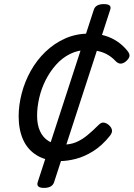

<svg xmlns="http://www.w3.org/2000/svg" viewBox="-20 -767 652 937"><path d="M274 19Q206 19 160.5 -8.5Q115 -36 93 -85Q71 -134 71 -199Q71 -254 86 -311.5Q101 -369 130 -421Q159 -473 201.5 -514Q244 -555 297.5 -579Q351 -603 415 -603Q456 -603 489.5 -593.5Q523 -584 551 -565.5Q579 -547 601 -520Q615 -503 611.5 -491Q608 -479 594 -467Q580 -456 567.5 -456.5Q555 -457 542 -471Q527 -487 507 -499Q487 -511 462 -517Q437 -523 406 -523Q361 -523 322.5 -504Q284 -485 254 -451.5Q224 -418 203 -376.5Q182 -335 171.5 -289.5Q161 -244 161 -202Q161 -158 175.5 -126.5Q190 -95 218 -78Q246 -61 285 -61Q322 -61 350 -72.5Q378 -84 404.5 -105.5Q431 -127 462 -158Q475 -171 488 -168.5Q501 -166 512 -156Q525 -144 526.5 -131.5Q528 -119 517 -105Q478 -56 434.5 -29Q391 -2 349.5 8.5Q308 19 274 19ZM195 150Q155 150 164 122L438 -720Q447 -747 487 -747Q527 -747 518 -720L244 122Q235 150 195 150Z"/></svg>

Font: Playwrite CO
Style: Regular
Weight: 400
Designer: Veronika Burian, José Scaglione
Foundry: TypeTogether
Version: Version 1.000